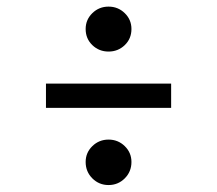

<svg xmlns="http://www.w3.org/2000/svg" viewBox="-20 -594 640 566"><path d="M484.5 -347.5V-276H115.5V-347.5ZM300 -182.5Q328 -182.5 347.8 -163.2Q367.5 -144 367.5 -116.5Q367.5 -88 347.8 -68.2Q328 -48.5 300 -48.5Q272 -48.5 252.2 -68.2Q232.5 -88 232.5 -116.5Q232.5 -144 252.2 -163.2Q272 -182.5 300 -182.5ZM300 -574.5Q328 -574.5 347.8 -555.2Q367.5 -536 367.5 -508.5Q367.5 -480 347.8 -461Q328 -442 300 -442Q272 -442 252.2 -461Q232.5 -480 232.5 -508.5Q232.5 -536 252.2 -555.2Q272 -574.5 300 -574.5Z"/></svg>

Font: Fast_Mono
Style: Regular
Weight: 400
Monospace: yes
Designer: Carrois Corporate, Edenspiekermann AG, Nikita Prokopov
Foundry: Carrois Corporate, Edenspiekermann AG, Nikita Prokopov
Version: Version 5.002